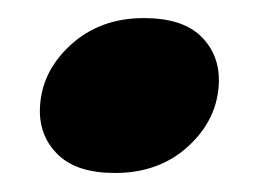

<svg xmlns="http://www.w3.org/2000/svg" viewBox="-20 -324 295 207"><path d="M104 -137.5Q63 -137.5 42.8 -157Q22.5 -176.5 23 -206Q24 -246 55.8 -275.2Q87.5 -304.5 135 -304.5Q176.5 -304.5 196.5 -285Q216.5 -265.5 216 -236Q215 -196 183.5 -166.8Q152 -137.5 104 -137.5Z"/></svg>

Font: Fraunces 144pt S100
Style: Bold Italic
Weight: 700
Italic angle: -16°
Version: Version 1.000; ttfautohint (v1.8.3)